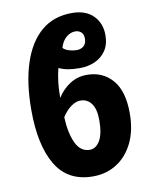

<svg xmlns="http://www.w3.org/2000/svg" viewBox="-86 -829 714 904"><g transform="rotate(-10 270.5 -377.5)"><path d="M286 10Q166 10 109.5 -84.5Q53 -179 53 -347Q53 -477 83.5 -570.5Q114 -664 173 -714.5Q232 -765 320 -765Q386 -765 422 -728.5Q458 -692 458 -636Q458 -591 438 -561.5Q418 -532 385 -517.5Q352 -503 314 -503Q281 -503 258 -507Q235 -511 213 -521Q197 -461 197 -381Q222 -420 258 -443Q294 -466 339 -466Q414 -466 460.5 -413Q507 -360 507 -253Q507 -172 478.5 -113Q450 -54 400 -22Q350 10 286 10ZM313 -589Q334 -589 347 -601Q360 -613 360 -636Q360 -657 348.5 -667Q337 -677 321 -677Q298 -677 278 -660.5Q258 -644 248 -611Q258 -600 277 -594.5Q296 -589 313 -589ZM292 -116Q322 -116 341 -148.5Q360 -181 360 -245Q360 -299 340.5 -325.5Q321 -352 288 -352Q266 -352 242.5 -335Q219 -318 200 -288Q203 -212 225.5 -164Q248 -116 292 -116Z"/></g></svg>

Font: Noto Sans ExtraCondensed ExtraBold
Style: Regular
Weight: 800
Width: 2
Designer: Monotype Design Team
Foundry: Monotype Imaging Inc.
Version: Version 2.013; ttfautohint (v1.8.4.7-5d5b)